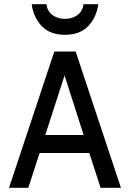

<svg xmlns="http://www.w3.org/2000/svg" viewBox="-20 -896 620 916"><path d="M23 0 239 -650H341L557 0H460L406 -166H169L115 0ZM196 -252H379L288 -536ZM290 -730Q219 -730 179.5 -771Q140 -812 131 -876H202Q205 -844 229.5 -825Q254 -806 290 -806Q326 -806 350.5 -825Q375 -844 378 -876H449Q440 -812 400.5 -771Q361 -730 290 -730Z"/></svg>

Font: Sometype Mono Medium
Style: Regular
Weight: 500
Monospace: yes
Designer: Ryoichi Tsunekawa
Foundry: Dharma Type
Version: Version 1.000; ttfautohint (v1.8.3)